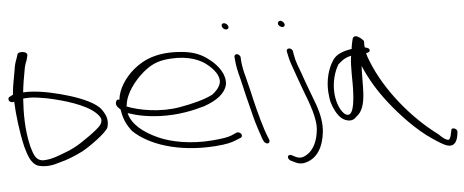

<svg xmlns="http://www.w3.org/2000/svg" viewBox="-87 -847 2814 1164"><g transform="rotate(-5 1320.0 -265.0)"><path d="M-32 -367C-35 -347 -12 -340 1 -346C5 -262 16 -166 38 -69C53 -16 68 33 108 52C155 67 202 59 241 46C294 33 341 13 385 -9C426 -30 542 -112 551 -143C556 -161 557 -179 553 -197C549 -215 539 -234 525 -253C496 -293 414 -328 340 -351C271 -372 177 -396 93 -398C83 -398 72 -398 60 -397C65 -444 73 -491 81 -533C84 -553 90 -572 98 -590L105 -618C105 -623 106 -627 101 -632C88 -646 48 -644 46 -630L37 -602C29 -583 24 -563 21 -542C14 -496 2 -448 -2 -398C-2 -395 -1 -388 -4 -388L-25 -377C-30 -375 -31 -372 -32 -367ZM74 -70C50 -173 51 -271 57 -360C70 -361 83 -362 99 -362C128 -361 163 -356 200 -349C305 -327 430 -289 488 -236C503 -222 514 -209 517 -197C520 -185 517 -173 508 -160C491 -134 375 -54 341 -38C318 -26 296 -16 272 -8C237 5 203 20 158 23C94 30 86 -34 74 -70Z M615 -287C610 -270 627 -253 639 -243L640 -240C649 -183 665 -149 697 -107C787 -19 965 45 1192 29C1260 24 1290 16 1315 6L1350 -8C1355 -10 1357 -14 1358 -18C1362 -34 1341 -45 1329 -42L1295 -27C1273 -18 1237 -12 1174 -7C1046 3 925 -20 848 -56C767 -93 697 -145 680 -217C735 -198 797 -185 877 -182C985 -178 1077 -198 1146 -218C1222 -245 1276 -282 1289 -338C1298 -397 1255 -452 1215 -486C1179 -516 1138 -544 1062 -555C898 -576 806 -532 743 -479C689 -434 643 -366 638 -302C622 -308 617 -296 615 -287ZM676 -258 679 -266C686 -336 743 -409 798 -456C841 -492 883 -518 965 -523C1080 -531 1153 -497 1193 -462C1222 -437 1261 -396 1253 -352C1246 -324 1224 -300 1200 -283C1151 -258 1078 -239 997 -225C882 -205 752 -227 676 -258Z M1295 -690C1298 -679 1309 -670 1320 -670C1331 -670 1337 -677 1334 -688C1331 -699 1319 -709 1308 -709C1297 -709 1292 -701 1295 -690ZM1378 -370C1383 -347 1389 -324 1395 -298C1401 -272 1407 -245 1415 -216L1437 -128C1447 -88 1471 -15 1482 15L1488 26C1490 31 1494 34 1499 37C1514 47 1527 33 1521 18L1517 8C1514 1 1507 -16 1498 -43C1472 -123 1450 -214 1431 -298C1425 -324 1418 -348 1413 -371C1402 -408 1395 -445 1393 -475L1392 -494C1392 -499 1389 -504 1385 -508C1372 -521 1355 -515 1355 -500L1357 -480C1359 -448 1367 -410 1378 -370Z M1638 155 1662 167C1683 178 1701 181 1719 178C1805 162 1840 83 1849 2C1855 -48 1846 -105 1823 -170C1800 -233 1772 -303 1752 -363C1736 -409 1722 -436 1715 -480L1711 -503C1711 -512 1699 -522 1690 -522C1678 -522 1673 -516 1674 -505L1679 -482C1682 -466 1686 -448 1693 -429C1711 -379 1731 -319 1752 -264C1782 -186 1824 -81 1813 -10C1807 47 1784 103 1741 129C1722 141 1701 150 1672 136L1649 124C1644 121 1640 121 1635 122C1618 126 1625 147 1638 155ZM1635 -676C1638 -664 1651 -655 1662 -655C1672 -655 1677 -662 1675 -672C1672 -683 1660 -694 1649 -694C1641 -694 1633 -684 1635 -676Z M1912 -175C1923 -136 1944 -96 1968 -75C1998 -51 2036 -46 2058 -73C2100 -102 2110 -156 2114 -210C2117 -265 2115 -323 2118 -378C2153 -296 2199 -219 2259 -143C2324 -60 2417 38 2504 96C2545 124 2573 141 2592 147C2639 161 2653 124 2659 94L2662 72C2666 49 2625 37 2626 59L2621 80C2619 93 2615 103 2610 110C2608 114 2603 115 2595 112C2583 109 2567 96 2546 75C2392 -38 2240 -221 2169 -402C2161 -421 2155 -438 2152 -453C2168 -455 2177 -461 2175 -471C2174 -480 2165 -485 2147 -488C2144 -505 2147 -518 2145 -529C2117 -559 2090 -572 2079 -549C2076 -538 2068 -504 2067 -486C2066 -485 2061 -485 2060 -485C1994 -473 1965 -454 1946 -422C1918 -378 1899 -311 1903 -240C1905 -216 1907 -194 1912 -175ZM1939 -234C1936 -298 1954 -359 1979 -400C2002 -420 2020 -437 2060 -445C2049 -375 2058 -291 2053 -216C2051 -173 2043 -55 1988 -100C1958 -128 1941 -185 1939 -234Z"/></g></svg>

Font: Stray Cat
Style: SuExtOpObl
Weight: 400
Version: Version 1.0